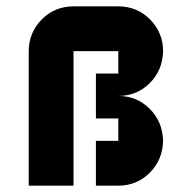

<svg xmlns="http://www.w3.org/2000/svg" viewBox="-20 -587 606 607"><path d="M354 0H283.2V-141.6H354V-212.4H283.2V-354.5H354V-425.3H212.4V0H70.8V-425.3Q70.8 -483.9 112.8 -526.4Q153.8 -566.9 212.4 -566.9H354Q412.6 -566.9 453.6 -526.4Q495.6 -483.9 495.6 -425.3Q494.1 -364.7 453.4 -324.2Q412.6 -283.7 354 -283.7Q412.6 -283.7 453.4 -242.9Q494.1 -202.1 495.6 -141.6Q494.1 -81.5 453.4 -40.8Q412.6 0 354 0Z"/></svg>

Font: Blazma
Style: Regular
Weight: 400
Designer: GGBotNet
Version: 1.00